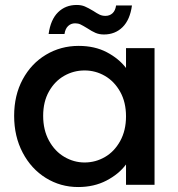

<svg xmlns="http://www.w3.org/2000/svg" viewBox="-20 -745 718 774"><path d="M37 -278Q37 -361 71.5 -425Q106 -489 165.5 -524.5Q225 -560 297 -560Q362 -560 410.5 -534.5Q459 -509 488 -471V-551H603V0H488V-82Q459 -43 409 -17Q359 9 295 9Q224 9 165 -27.5Q106 -64 71.5 -129.5Q37 -195 37 -278ZM488 -276Q488 -333 464.5 -375Q441 -417 403 -439Q365 -461 321 -461Q277 -461 239 -439.5Q201 -418 177.5 -376.5Q154 -335 154 -278Q154 -221 177.5 -178Q201 -135 239.5 -112.5Q278 -90 321 -90Q365 -90 403 -112Q441 -134 464.5 -176.5Q488 -219 488 -276ZM176 -608Q184 -666 214 -695.5Q244 -725 289 -725Q308 -725 322 -719Q336 -713 356 -701Q371 -691 381.5 -686Q392 -681 405 -681Q422 -681 433.5 -691.5Q445 -702 448 -723H512Q504 -665 474 -635.5Q444 -606 399 -606Q380 -606 365 -612.5Q350 -619 332 -631Q314 -642 304.5 -646.5Q295 -651 283 -651Q266 -651 254.5 -640Q243 -629 240 -608Z"/></svg>

Font: Poppins Cyr Med
Style: Regular
Weight: 500
Designer: Ninad Kale (Devanagari), Jonny Pinhorn (Latin)
Foundry: Indian Type Foundry
Version: 4.004